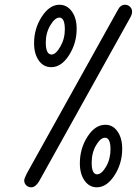

<svg xmlns="http://www.w3.org/2000/svg" viewBox="-20 -714 582 817"><path d="M83 53.2Q83 46.4 94.2 23.9L481 -670.9Q492.2 -693.8 512.2 -693.8Q524.4 -693.8 533.2 -685.3Q542 -676.8 542 -664.1Q542 -652.8 534.2 -639.2L146 58.1Q130.9 83 112.8 83Q100.6 83 91.8 74.7Q83 66.4 83 53.2ZM125 -529.8Q125 -592.8 158 -643.3Q190.9 -693.8 232.9 -693.8Q265.1 -693.8 285.6 -665.5Q306.2 -637.2 306.2 -591.8Q306.2 -529.8 273.7 -479Q241.2 -428.2 198.2 -428.2Q165 -428.2 145 -456.5Q125 -484.9 125 -529.8ZM174.8 -533.2Q174.8 -482.4 199.2 -481.9Q217.3 -481.9 236.6 -515.4Q255.9 -548.8 255.9 -588.9Q255.9 -638.7 232.9 -639.2Q213.9 -639.2 194.3 -606.7Q174.8 -574.2 174.8 -533.2ZM319.8 -19Q319.8 -82 352.3 -132.6Q384.8 -183.1 428.2 -183.1Q460.4 -183.1 480.2 -154.5Q500 -126 500 -81.1Q500 -18.1 467 32.5Q434.1 83 392.1 83Q359.9 83 339.8 54.4Q319.8 25.9 319.8 -19ZM370.1 -22Q370.1 27.8 393.1 27.8Q412.1 27.8 431.2 -4.6Q450.2 -37.1 450.2 -79.1Q450.2 -127.9 426.8 -127.9Q407.7 -127.9 388.9 -95.9Q370.1 -64 370.1 -22Z"/></svg>

Font: CMU Typewriter Text
Style: LightOblique
Weight: 200
Italic angle: -9.46001°
Version: Version 0.7.0